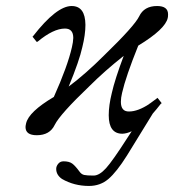

<svg xmlns="http://www.w3.org/2000/svg" viewBox="-20 -428 573 632"><path d="M216.8 -272.9Q220.7 -289.1 221.2 -303.2Q221.2 -334 193.8 -334Q155.8 -334 104 -291L101.1 -290L100.1 -291L87.9 -306.2L86.9 -307.1L88.9 -309.1Q166 -408.2 215.8 -408.2Q260.7 -408.2 261.2 -346.2Q261.2 -314 251 -272.9Q241.2 -228 206.1 -143.1Q262.2 -185.1 323.2 -246.1Q422.4 -342.3 438 -374Q454.1 -408.2 497.1 -408.2Q533.2 -408.2 533.2 -380.9Q533.2 -373 532.2 -369.1Q524.4 -332 435.1 -277.8Q394 -175.8 381.8 -122.1Q377.9 -106 377.9 -92.8Q377.9 -60.5 404.8 -61Q434.1 -61 471.7 -85.9L473.1 -87.9L473.6 -87.4Q483.4 -94.2 496.1 -104L498 -106L500 -104L511.2 -89.8L512.2 -87.9L509.8 -86.9Q495.1 -67.9 482.9 -54.2L397.9 84Q363.8 138.2 336.9 161.1Q310.1 184.1 272.9 184.1Q224.1 184.1 184.1 161.1Q165 147.9 165 127.9Q165 119.1 171.6 111.1Q178.2 103 189 103Q208 103 218 110.6Q228 118.2 241.2 136.2Q248 146 257.1 147.9Q266.1 149.9 288.1 149.9Q307.1 149.9 329.1 125.5Q351.1 101.1 399.9 24.9L413.6 3.9Q397.5 11.7 382.8 12.2Q337.9 12.2 337.9 -48.8Q337.9 -81.1 348.1 -122.1Q357.9 -166 387.2 -244.1Q324.2 -194.3 274.9 -145Q177.7 -52.2 160.2 -17.1Q144 17.1 101.1 17.1Q64 17.1 64 -9.8Q64 -13.7 65.9 -22Q74.7 -60.1 157.2 -108.9Q202.6 -210 216.8 -272.9Z"/></svg>

Font: Linux Libertine
Style: Italic
Weight: 400
Italic angle: -12°
Designer: Philipp H. Poll
Foundry: Philipp H. Poll
Version: Version 5.1.6 ; ttfautohint (v0.9)